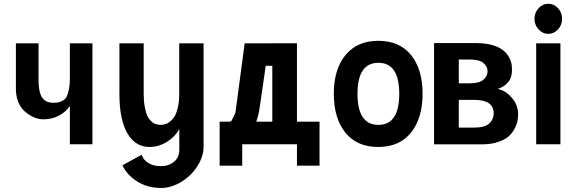

<svg xmlns="http://www.w3.org/2000/svg" viewBox="-20 -749 2997 997"><path d="M342.8 -523.9V-336.4C342.8 -316.9 340.8 -300.3 337.9 -285.6C335 -271 331.5 -259.3 327.6 -250.5C323.7 -241.7 318.4 -234.9 310.5 -229.5C302.7 -224.1 294.4 -220.2 286.6 -218.3C278.8 -216.3 269.5 -215.3 259.3 -215.3C249 -215.3 239.7 -216.3 232.4 -218.3C225.1 -220.2 217.8 -223.6 210.9 -229C204.1 -234.4 198.7 -241.2 194.3 -250C189.9 -258.8 186 -270.5 183.6 -285.2C181.2 -299.8 180.2 -316.4 180.2 -335.9V-376V-523.9H62.5V-377.9V-288.1C62.5 -263.2 66.4 -240.2 74.7 -219.7C83 -199.2 94.7 -182.1 109.9 -169.4C125 -156.7 140.6 -146.5 156.7 -139.6C172.9 -132.8 188.5 -129.4 204.6 -129.4C234.9 -129.4 262.2 -135.7 286.6 -148.9C311 -162.1 329.6 -178.7 342.8 -198.7V0H460V-523.9Z M1037.1 14.2V-14.2V-523.9H910.6V-262.2C910.6 -236.3 908.7 -213.9 904.3 -194.3C899.9 -174.8 895 -159.2 888.2 -147.5C881.3 -135.7 873.5 -126.5 864.7 -119.1C856 -111.8 847.7 -106.9 839.4 -104.5C831.1 -102.1 822.8 -100.6 814 -100.6C805.2 -100.6 797.4 -102.1 789.6 -104.5C781.7 -106.9 773.9 -111.3 766.1 -118.7C758.3 -126 751.5 -134.8 745.6 -146.5C739.7 -158.2 735.8 -173.8 731.9 -193.4C728 -212.9 726.1 -235.8 726.1 -261.7V-523.9H600.1V-261.2C600.1 -170.9 614.3 -102.5 642.1 -55.7C669.9 -8.8 708 14.2 756.3 14.2C788.6 14.2 818.8 4.9 847.2 -12.7C875.5 -30.3 896.5 -52.2 911.1 -78.6V28.8C911.1 54.7 901.9 75.7 883.8 90.8C865.7 106 842.8 113.8 815.4 113.8C789.6 113.8 768.1 108.4 750.5 97.7C732.9 86.9 721.7 72.3 715.3 54.7L615.7 109.4C630.9 142.1 656.2 169.9 691.9 192.9C727.5 215.8 770 227.1 818.4 227.1C844.2 227.1 870.6 220.7 897 208.5C923.3 196.3 946.8 179.7 967.3 160.2C987.8 140.6 1004.4 117.7 1017.6 91.8C1030.8 65.9 1037.1 40 1037.1 14.2Z M1639.2 111.3V-117.2H1522V-524.4L1250.5 -523.9L1202.6 -164.1L1182.1 -121.6C1180.2 -120.1 1177.7 -118.7 1175.3 -117.2H1120.6V111.3H1237.8V0H1522V111.3ZM1394 -117.2H1310.5C1317.9 -136.2 1324.2 -161.1 1328.6 -191.9L1359.9 -407.2H1394Z M1836.4 -262.2C1836.4 -369.1 1872.6 -422.9 1944.8 -422.9C2017.1 -422.9 2053.2 -369.1 2053.2 -262.2C2053.2 -154.3 2017.1 -100.6 1944.8 -100.6C1872.6 -100.6 1836.4 -154.3 1836.4 -262.2ZM1713.4 -262.2C1713.4 -176.3 1733.9 -108.9 1773.9 -59.6C1814 -10.3 1870.6 14.2 1944.3 14.2C2017.6 14.2 2074.2 -10.7 2114.3 -60.5C2154.3 -110.4 2174.3 -177.2 2174.3 -262.2C2174.3 -347.2 2154.3 -414.1 2114.3 -463.4C2074.2 -512.7 2017.6 -537.1 1944.3 -537.1C1871.1 -537.1 1814.5 -512.2 1773.9 -462.9C1733.4 -413.6 1713.4 -346.7 1713.4 -262.2Z M2362.3 -230.5H2440.9C2509.8 -230.5 2543.5 -207.5 2543.5 -161.1C2543.5 -139.6 2535.6 -121.6 2520 -107.4C2504.4 -93.3 2478 -86.4 2440.9 -86.4H2362.3ZM2362.3 -439.9H2419.4C2452.6 -439.9 2476.1 -434.1 2490.2 -421.9C2504.4 -409.7 2511.7 -396 2511.7 -378.9C2511.7 -361.8 2504.4 -347.2 2490.2 -335C2476.1 -322.8 2452.6 -316.4 2419.4 -316.4H2362.3ZM2233.9 -525.4V0.5H2482.9C2513.7 0.5 2541 -3.4 2564.5 -11.2C2587.9 -19 2606 -27.8 2619.1 -39.1C2632.3 -50.3 2642.6 -63.5 2650.9 -78.6C2659.2 -93.8 2664.6 -107.4 2667 -120.1C2669.4 -132.8 2670.4 -145.5 2670.4 -158.2C2670.4 -173.3 2667 -189.5 2660.2 -206.5C2653.3 -223.6 2641.1 -239.3 2624.5 -255.4C2607.9 -271.5 2587.9 -282.2 2564.9 -287.6C2587.4 -294.4 2605 -306.2 2618.7 -322.3C2632.3 -338.4 2638.7 -359.9 2638.7 -386.2C2638.7 -394.5 2638.2 -402.8 2637.2 -411.1C2636.2 -419.4 2633.3 -428.2 2629.9 -437.5C2626.5 -446.8 2621.6 -455.6 2615.7 -463.9C2609.9 -472.2 2602.5 -480 2592.8 -487.8C2583 -495.6 2571.8 -502 2559.1 -507.3C2546.4 -512.7 2530.8 -517.1 2512.2 -520.5C2493.7 -523.9 2473.6 -525.4 2451.2 -525.4Z M2755.4 -651.4C2755.4 -630.4 2762.2 -612.3 2776.4 -596.7C2790.5 -581.1 2807.6 -573.2 2827.1 -573.2C2846.7 -573.2 2863.8 -581.1 2877.9 -596.7C2892.1 -612.3 2898.9 -630.4 2898.9 -651.4C2898.9 -672.4 2892.1 -690.4 2877.9 -706.1C2863.8 -721.7 2846.7 -729.5 2827.1 -729.5C2807.6 -729.5 2790.5 -721.7 2776.4 -706.1C2762.2 -690.4 2755.4 -672.4 2755.4 -651.4ZM2764.2 -523.9V0H2890.1V-523.9Z"/></svg>

Font: Tuffy
Style: Bold
Weight: 700
Designer: Thatcher Ulrich, Karoly Barta, Michael Everson
Version: Version 001.270